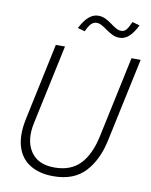

<svg xmlns="http://www.w3.org/2000/svg" viewBox="-97 -969 829 1052"><g transform="rotate(10 317.0 -443.5)"><path d="M273 11Q195 11 142.5 -21.5Q90 -54 71 -117Q52 -180 71 -271L162 -700H213L119 -260Q97 -160 137.5 -98.5Q178 -37 270 -37Q361 -37 412.5 -90.5Q464 -144 486 -245L583 -700H634L535 -236Q511 -122 448.5 -55.5Q386 11 273 11ZM305 -801 265 -812Q308 -898 364 -898Q386 -898 404.5 -889Q423 -880 439 -868Q455 -856 470.5 -847Q486 -838 501 -838Q517 -838 528 -850Q539 -862 554 -896L595 -885Q554 -799 499 -799Q477 -799 458.5 -808Q440 -817 424 -828.5Q408 -840 392.5 -849Q377 -858 362 -858Q345 -858 332 -845Q319 -832 305 -801Z"/></g></svg>

Font: Red Hat Mono
Style: Italic
Weight: 300
Italic angle: -12°
Monospace: yes
Designer: Pentagram, MCKL
Foundry: Pentagram, MCKL
Version: Version 1.023